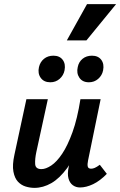

<svg xmlns="http://www.w3.org/2000/svg" viewBox="-20 -902 583 931"><path d="M147 9Q126 9 104.5 2.5Q83 -4 67 -21Q51 -38 45 -70Q39 -102 50 -152L108 -421H212L156 -164Q149 -131 150.5 -106.5Q152 -82 181 -82Q202 -82 228.5 -99.5Q255 -117 281.5 -156.5Q308 -196 331.5 -261Q355 -326 370 -421H429Q406 -303 374.5 -220.5Q343 -138 306 -87.5Q269 -37 229 -14Q189 9 147 9ZM368 7Q348 7 333 -4Q318 -15 312 -37Q306 -59 313 -92L383 -421H468L407 -124Q403 -105 405.5 -94.5Q408 -84 422 -84Q430 -84 439.5 -88Q449 -92 464 -103L498 -59Q465 -25 431.5 -9Q398 7 368 7ZM224 -503Q193 -503 177.5 -524.5Q162 -546 169 -577Q175 -602 193.5 -617Q212 -632 239 -632Q269 -632 284 -612Q299 -592 293 -561Q288 -536 269 -519.5Q250 -503 224 -503ZM411 -503Q380 -503 365 -525Q350 -547 357 -577Q362 -602 380.5 -617Q399 -632 426 -632Q456 -632 471 -612Q486 -592 480 -561Q475 -536 456 -519.5Q437 -503 411 -503ZM304 -706 402 -882H543L399 -706Z"/></svg>

Font: Ysabeau Infant
Style: Bold Italic
Weight: 700
Italic angle: -12°
Designer: Christian Thalmann (Catharsis Fonts)
Version: Version 2.001;gftools[0.9.30]; featfreeze: ss01,ss02,lnum